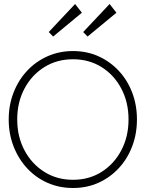

<svg xmlns="http://www.w3.org/2000/svg" viewBox="-20 -927 733 959"><path d="M66 -330.5Q66 -245 102 -176.8Q138 -108.5 201 -68.8Q264 -29 344.5 -29Q425.5 -29 488 -68.8Q550.5 -108.5 586.2 -176.8Q622 -245 622 -330.5Q622 -416 586.2 -484Q550.5 -552 488 -591.5Q425.5 -631 344.5 -631Q264 -631 201 -591.5Q138 -552 102 -484Q66 -416 66 -330.5ZM23.5 -330.5Q23.5 -402.5 47.8 -464.8Q72 -527 115.5 -573.5Q159 -620 217.5 -646Q276 -672 344.5 -672Q413.5 -672 471.5 -646Q529.5 -620 573 -573.5Q616.5 -527 640.2 -464.8Q664 -402.5 664 -330.5Q664 -258 640.2 -195.8Q616.5 -133.5 573 -86.8Q529.5 -40 471.5 -14Q413.5 12 344.5 12Q275.5 12 217 -14Q158.5 -40 115.2 -86.8Q72 -133.5 47.8 -195.8Q23.5 -258 23.5 -330.5ZM417.5 -744.5 395.5 -767 527.5 -907 561.5 -863.5ZM245.5 -744.5 223.5 -767 355 -907 389 -863.5Z"/></svg>

Font: League Spartan Thin ExtraLight
Style: Regular
Weight: 250
Version: Version 2.002